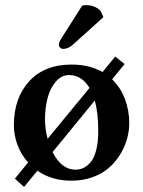

<svg xmlns="http://www.w3.org/2000/svg" viewBox="-20 -696 559 750"><path d="M300.8 -673.8Q306.6 -675.8 316.9 -675.8Q336.9 -675.8 351.8 -668.5Q366.7 -661.1 374 -651.9L383.8 -628.9L264.2 -521Q245.6 -504.9 226.1 -504.9Q220.2 -504.9 215.1 -509.8Q210 -514.6 210 -519Q210 -531.2 217.8 -543ZM430.2 -475.1 466.8 -445.8 418 -386.2Q451.7 -353.5 468.3 -308.3Q484.9 -263.2 484.9 -215.8Q484.9 -184.6 476.3 -153.6Q467.8 -122.6 449.5 -92.8Q431.2 -63 405.3 -40.3Q379.4 -17.6 341.6 -3.9Q303.7 9.8 258.8 9.8Q181.6 9.8 126 -29.3L74.2 34.2L38.1 2L89.8 -61.5Q62.5 -91.8 48.3 -129.9Q34.2 -168 34.2 -207Q34.2 -312.5 93.8 -378.2Q153.3 -443.8 259.8 -443.8Q329.1 -443.8 380.4 -414.6ZM250 -402.8Q219.7 -402.8 197.5 -376.5Q175.3 -350.1 165.5 -311.8Q155.8 -273.4 155.8 -229Q155.8 -193.4 166 -153.8L329.6 -352.5Q299.3 -402.8 250 -402.8ZM350.1 -303.2 185.5 -102.1Q219.7 -33.2 274.9 -33.2Q290.5 -33.2 304.4 -39.3Q318.4 -45.4 332.5 -60.5Q346.7 -75.7 355.2 -107.4Q363.8 -139.2 363.8 -184.1Q363.8 -255.9 350.1 -303.2Z"/></svg>

Font: Linux Libertine G
Style: Semibold
Weight: 600
Designer: Philipp H. Poll
Foundry: Philipp H. Poll
Version: Version 5.1.1